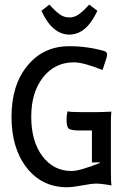

<svg xmlns="http://www.w3.org/2000/svg" viewBox="-20 -805 550 831"><path d="M401.4 -758.3Q354 -655.3 280.3 -655.3Q206.5 -655.3 159.2 -758.3L193.8 -785.2Q219.2 -756.8 238 -743.2Q256.8 -729.5 279.8 -729.5Q302.2 -729.5 321.5 -743.2Q340.8 -756.8 366.2 -785.2ZM279.8 -605Q358.9 -605 431.6 -584Q443.4 -580.6 443.4 -568.8Q443.4 -561 439.9 -550.8L423.8 -502Q340.8 -535.2 299.8 -535.2Q217.3 -535.2 166.3 -470.2Q115.2 -405.3 115.2 -299.8Q115.2 -193.8 163.3 -129.4Q211.4 -64.9 290 -64.9Q324.2 -64.9 412.6 -99.6Q412.1 -100.1 412.1 -100.8Q412.1 -101.6 412.1 -102.1H377.9V-240.2H328.1Q288.1 -240.2 278.1 -247.8Q268.1 -255.4 268.1 -286.1Q268.1 -308.6 272.9 -323.2Q283.2 -319.8 328.1 -319.8H400.9Q409.7 -319.8 424.3 -320.3Q439 -320.8 450 -321.3Q460.9 -321.8 461.9 -321.8Q461.9 -320.8 461.4 -314.5Q460.9 -308.1 460.4 -298.3Q460 -288.6 460 -279.8V-58.1Q460 -11.7 462.9 -2.9H460Q459.5 -2.9 437 -6.6Q414.6 -10.3 397 -10.3Q376 -10.3 335 -2.4Q293.9 5.4 270 5.4Q162.1 5.4 95.9 -78.6Q29.8 -162.6 29.8 -299.8Q29.8 -437 98.9 -521Q168 -605 279.8 -605Z"/></svg>

Font: Nikodecs
Style: Medium
Weight: 500
Version: Version 0.29